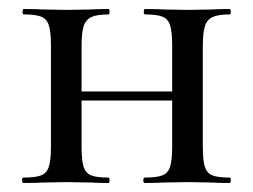

<svg xmlns="http://www.w3.org/2000/svg" viewBox="-20 -406 562 426"><path d="M125 -203H394V-183H125ZM33 -374Q30 -374 30 -380Q30 -386 33 -386Q59 -386 74 -385L128 -384L182 -385Q196 -386 221 -386Q223 -386 223 -380Q223 -374 221 -374Q195 -374 182.5 -368Q170 -362 165.5 -347.5Q161 -333 161 -303V-81Q161 -50 165.5 -36Q170 -22 182 -17Q194 -12 221 -12Q223 -12 223 -6Q223 0 221 0Q195 0 181 -1L128 -2L74 -1Q59 0 32 0Q29 0 29 -6Q29 -12 32 -12Q59 -12 71.5 -17Q84 -22 88.5 -36.5Q93 -51 93 -81V-305Q93 -335 88.5 -349.5Q84 -364 71.5 -369Q59 -374 33 -374ZM302 -374Q299 -374 299 -380Q299 -386 302 -386Q328 -386 343 -385L397 -384L451 -385Q465 -386 490 -386Q492 -386 492 -380Q492 -374 490 -374Q464 -374 451.5 -368Q439 -362 434.5 -347.5Q430 -333 430 -303V-81Q430 -50 434.5 -36Q439 -22 451 -17Q463 -12 490 -12Q492 -12 492 -6Q492 0 490 0Q464 0 450 -1L397 -2L342 -1Q327 0 301 0Q298 0 298 -6Q298 -12 301 -12Q328 -12 340.5 -17Q353 -22 357.5 -36.5Q362 -51 362 -81V-305Q362 -335 357.5 -349.5Q353 -364 340.5 -369Q328 -374 302 -374Z"/></svg>

Font: Cormorant Garamond Medium
Style: Regular
Weight: 500
Designer: Christian Thalmann (Catharsis Fonts)
Foundry: Catharsis Fonts
Version: Version 4.000